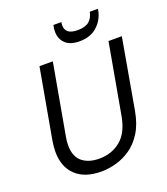

<svg xmlns="http://www.w3.org/2000/svg" viewBox="-162 -1013 990 1137"><g transform="rotate(-20 333.5 -444.5)"><path d="M281 12Q176 12 119.5 -42Q63 -96 63 -190Q63 -222 69 -258L148 -700H232L153 -258Q150 -243 148.5 -229.5Q147 -216 147 -203Q147 -130 187.5 -97Q228 -64 295 -64Q373 -64 429.5 -110Q486 -156 504 -258L583 -700H667L589 -258Q575 -179 542 -126.5Q509 -74 465 -44Q421 -14 373 -1Q325 12 281 12ZM423 -757Q363 -757 333.5 -786Q304 -815 304 -860Q304 -871 305 -880Q306 -889 309 -901H359Q358 -896 357.5 -891Q357 -886 357 -881Q357 -853 375.5 -838Q394 -823 435 -823Q483 -823 507 -843.5Q531 -864 538 -901H590L587 -887Q575 -832 533 -794.5Q491 -757 423 -757Z"/></g></svg>

Font: Rethink Sans
Style: Italic
Weight: 400
Italic angle: -10°
Designer: The Rethink Sans project authors (Hans Thiessen). DM Sans designed by Colophon Foundry.
Foundry: Rethink Communications LLC
Version: Version 1.001